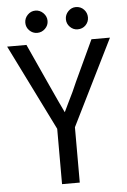

<svg xmlns="http://www.w3.org/2000/svg" viewBox="-67 -923 641 971"><g transform="rotate(-5 253.0 -437.0)"><path d="M150 -767Q127 -767 110.5 -783.5Q94 -800 94 -823Q94 -846 110.5 -863Q127 -880 150 -880Q173 -880 190 -863Q207 -846 207 -823Q207 -800 190 -783.5Q173 -767 150 -767ZM355 -767Q333 -767 316.5 -783.5Q300 -800 300 -823Q300 -846 316.5 -863Q333 -880 355 -880Q380 -880 396 -863Q412 -846 412 -823Q412 -800 396 -783.5Q380 -767 355 -767ZM298 6H208V-275L-8 -711H90Q137 -608 184.5 -503.5Q232 -399 255 -352H252L277 -404Q302 -453 324 -505L420 -711H514L298 -275Z"/></g></svg>

Font: LXGW 975 Gothic SC
Style: Regular
Weight: 400
Version: Version 2.01;February 25, 2021